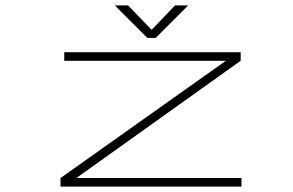

<svg xmlns="http://www.w3.org/2000/svg" viewBox="-20 -694 1090 714"><path d="M680 -674 559 -553H528L407 -674H456L544 -583L631 -674ZM264 -32H878V0H205V-32L820 -468H219V-500H875V-468Z"/></svg>

Font: League Mono Extended Thin
Style: Regular
Weight: 100
Width: 9
Designer: Tyler Finck
Foundry: The League of Moveable Type / Tyler Finck
Version: Version 2.210